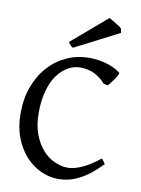

<svg xmlns="http://www.w3.org/2000/svg" viewBox="-94 -915 731 992"><g transform="rotate(10 271.5 -418.5)"><path d="M505.9 -103Q474.6 -70.3 445.6 -47.9Q416.5 -25.4 388.7 -11.5Q360.8 2.4 334.2 8.5Q307.6 14.6 281.2 14.6Q234.9 14.6 189.9 -5.9Q145 -26.4 109.9 -64.9Q74.7 -103.5 53.2 -159.4Q31.7 -215.3 31.7 -286.1Q31.7 -364.3 55.4 -427.7Q79.1 -491.2 120.1 -536.1Q161.1 -581.1 215.8 -605.5Q270.5 -629.9 332.5 -629.9Q358.9 -629.9 383.1 -626Q407.2 -622.1 428.2 -615.5Q449.2 -608.9 466.6 -600.1Q483.9 -591.3 496.6 -581.1Q499.5 -578.6 494.6 -568.8Q489.7 -559.1 481.7 -547.1Q473.6 -535.2 464.8 -523.7Q456.1 -512.2 450.2 -506.3L428.2 -510.7Q403.3 -540 369.9 -556.4Q336.4 -572.8 293.9 -572.8Q277.3 -572.8 258.1 -566.9Q238.8 -561 220 -548.1Q201.2 -535.2 183.6 -514.4Q166 -493.7 152.8 -463.9Q139.6 -434.1 131.6 -394.5Q123.5 -355 123.5 -304.2Q123.5 -240.2 141.6 -192.6Q159.7 -145 188 -113.5Q216.3 -82 251.5 -66.7Q286.6 -51.3 320.3 -51.3Q333.5 -51.3 351.1 -55.2Q368.7 -59.1 389.6 -68.1Q410.6 -77.1 434.8 -92Q459 -106.9 485.4 -128.9Q487.8 -127.4 490.7 -123.8Q493.7 -120.1 496.6 -116Q499.5 -111.8 502 -108.2Q504.4 -104.5 505.9 -103ZM239.3 -666.5Q231 -670.4 225.6 -676.5Q220.2 -682.6 213.4 -691.9L398.9 -850.6Q406.2 -846.7 416.3 -840.8Q426.3 -835 436 -829.1Q445.8 -823.2 454.1 -817.6Q462.4 -812 466.3 -808.1L470.7 -785.2Z"/></g></svg>

Font: Gentium Book Basic
Style: Regular
Weight: 400
Designer: J. Victor Gaultney and Annie Olsen
Foundry: SIL International
Version: Version 1.102; 2013; Maintenance release